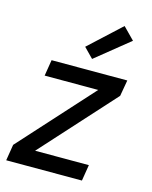

<svg xmlns="http://www.w3.org/2000/svg" viewBox="-115 -845 731 921"><g transform="rotate(15 250.0 -384.5)"><path d="M6 0 19 -80 345 -440H79L92 -520H468L454 -440L128 -80H395L382 0ZM278 -576 231 -624 388 -769 445 -711Z"/></g></svg>

Font: Iosevka SS04 Medium
Style: Italic
Weight: 500
Italic angle: -9°
Monospace: yes
Designer: Belleve Invis
Foundry: Belleve Invis
Version: Version 19.0.0; ttfautohint (v1.8.4)